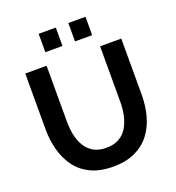

<svg xmlns="http://www.w3.org/2000/svg" viewBox="-159 -1035 1069 1167"><g transform="rotate(-20 375.0 -452.0)"><path d="M64 -348V-710H202V-348Q202 -304 210.5 -262.5Q219 -221 239 -188Q259 -155 292 -136Q325 -117 374 -117Q424 -117 457.5 -136.5Q491 -156 510.5 -189Q530 -222 539 -263.5Q548 -305 548 -348V-710H685V-348Q685 -275 667.5 -211Q650 -147 612.5 -98.5Q575 -50 516 -22.5Q457 5 375 5Q290 5 230.5 -23.5Q171 -52 134.5 -102Q98 -152 81 -215.5Q64 -279 64 -348ZM223 -790V-909H334V-790ZM415 -909H526V-790H415Z"/></g></svg>

Font: YasnoRaleway
Style: Bold
Weight: 700
Designer: Matt McInerney, Pablo Impallari, Rodrigo Fuenzalida
Foundry: Matt McInerney, Pablo Impallari, Rodrigo Fuenzalida
Version: Version 4.026